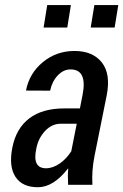

<svg xmlns="http://www.w3.org/2000/svg" viewBox="-20 -743 496 772"><path d="M165 -66.4Q192.4 -66.4 220.7 -85.9Q248 -105.5 266.6 -134.8L288.6 -245.6H225.1Q188.5 -245.6 161.1 -216.3Q133.8 -187 126 -145.5Q108.9 -66.4 165 -66.4ZM238.8 -307.1H301.3L312 -361.3Q332 -463.9 263.7 -463.9Q234.9 -463.9 211.9 -439.5Q189 -415 181.6 -378.4L84.5 -378.9Q97.7 -448.2 152.3 -493.2Q207 -538.1 279.8 -538.1Q352.5 -538.1 389.2 -492.2Q425.8 -446.3 409.2 -360.4L359.9 -115.2Q348.1 -55.7 351.6 0H253.9Q252.9 -19.5 252.9 -35.2Q252.9 -50.8 254.4 -64.9L253.4 -65.4Q194.8 9.8 132.3 9.8Q69.3 9.8 42 -32.2Q14.6 -74.2 29.8 -150.4Q44.9 -226.6 97.7 -267.1Q150.4 -307.1 238.8 -307.1ZM250.5 -632.3H155.3L169.9 -722.7H265.1ZM440.9 -632.3H344.7L359.4 -722.7H455.6Z"/></svg>

Font: RobotoCondensed-Italic
Style: Italic
Weight: 400
Designer: Google
Version: Version 1.200311; 2013